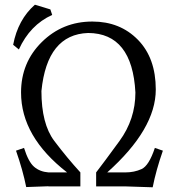

<svg xmlns="http://www.w3.org/2000/svg" viewBox="-20 -795 777 819"><path d="M60.5 -584 36.1 -604Q56.6 -711.4 128.9 -774.9L194.8 -754.9L202.6 -731.4Q107.9 -688.5 60.5 -584ZM631.3 3.9 512.2 0H390.1V-59.6Q421.9 -100.6 489.7 -193.6Q557.6 -286.6 557.6 -400.4Q544.4 -653.3 356 -654.3Q180.7 -648.4 156.7 -406.7Q156.7 -266.6 211.4 -194.1Q266.1 -121.6 322.8 -59.6V0H186.5V-0.5L91.8 2.9Q77.6 -68.4 48.3 -152.3L82.5 -164.1Q101.1 -104.5 125.5 -83.5Q149.9 -62.5 186.5 -59.6H266.1Q69.8 -211.9 69.8 -400.4Q69.8 -528.3 158.4 -615.7Q247.1 -703.1 374 -703.1Q492.2 -703.1 568.4 -625.2Q644.5 -547.4 644.5 -413.1Q644.5 -244.6 437.5 -59.6H515.6Q552.2 -59.6 583.7 -73.7Q615.2 -87.9 640.6 -164.1L674.8 -152.3Q645.5 -68.4 631.3 3.9Z"/></svg>

Font: Almanac
Style: Regular
Weight: 400
Designer: Eden's Almanac
Version: Version 3.501;March 28, 2021;FontCreator 13.0.0.2683 64-bit